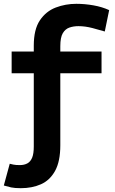

<svg xmlns="http://www.w3.org/2000/svg" viewBox="-21 -796 601 1006"><path d="M88 190Q56 190 37.5 186Q19 182 -1 176L30 62Q38 64 49.5 66.5Q61 69 83 69Q106 69 122.5 60Q139 51 147.5 30Q156 9 156 -28V-412H40V-526H156V-557Q156 -642 188 -689.5Q220 -737 271 -756.5Q322 -776 379 -776Q423 -776 468.5 -768Q514 -760 551 -743L528 -631Q502 -639 463.5 -649Q425 -659 390 -659Q364 -659 342.5 -651.5Q321 -644 308 -622Q295 -600 295 -554V-526H511V-412H295V-35Q295 50 267.5 99.5Q240 149 193.5 169.5Q147 190 88 190Z"/></svg>

Font: Ubuntu Sans Mono
Style: Bold
Weight: 700
Monospace: yes
Designer: Dalton Maag Ltd
Foundry: Dalton Maag Ltd
Version: Version 1.006